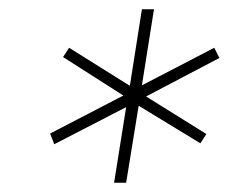

<svg xmlns="http://www.w3.org/2000/svg" viewBox="-20 -722 497 414"><path d="M226 -328 252 -491 97 -411 88 -434 246 -516 116 -599 129 -619 260 -537 286 -702H312L286 -538L442 -619L453 -597L295 -514L425 -433L412 -413L279 -494L252 -328Z"/></svg>

Font: MuseoModerno Thin Thin
Style: Italic
Weight: 250
Italic angle: -9°
Version: Version 1.003